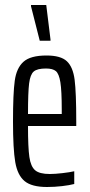

<svg xmlns="http://www.w3.org/2000/svg" viewBox="-20 -740 358 768"><path d="M285 -236H92Q92 -150 97.5 -112Q103 -74 120.5 -59Q138 -44 179 -44Q200 -44 230 -47.5Q260 -51 277 -55V-4Q258 1 228 4.5Q198 8 168 8Q107 8 78.5 -15.5Q50 -39 41 -91.5Q32 -144 32 -254Q32 -366 39 -417Q46 -468 74 -493Q102 -518 166 -518Q223 -518 247.5 -495Q272 -472 278.5 -421Q285 -370 285 -255ZM92 -284H227V-301Q227 -377 221.5 -411Q216 -445 203.5 -455.5Q191 -466 164 -466Q129 -466 115 -454Q101 -442 96.5 -406.5Q92 -371 92 -284ZM139 -577 104 -715V-720H165L182 -582V-577Z"/></svg>

Font: Saira Ultra Condensed
Style: Regular
Weight: 400
Width: 1
Designer: Hector Gatti with collaboration of the Omnibus-Type team
Foundry: Omnibus-Type
Version: Version 1.001; ttfautohint (v1.8)